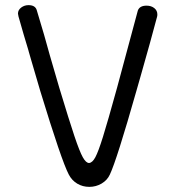

<svg xmlns="http://www.w3.org/2000/svg" viewBox="-20 -728 683 748"><path d="M248 -48Q220 -101 137 -373Q87 -543 91 -531Q74 -586 52 -664Q50 -672 50 -675Q50 -689 62.5 -698.5Q75 -708 91 -708Q117 -708 123 -689Q155 -584 174 -513L211 -386Q250 -257 270 -197.5Q290 -138 302.5 -115.5Q315 -93 327 -93Q340 -94 351.5 -115.5Q363 -137 381 -194.5Q399 -252 436 -386L517 -687Q524 -706 551 -706Q569 -706 581 -696.5Q593 -687 593 -672Q593 -666 592 -663Q568 -572 528 -432L512 -376Q435 -105 408 -48Q398 -26 376 -13Q354 0 328 0Q302 0 281 -12.5Q260 -25 248 -48Z"/></svg>

Font: Mali
Style: Regular
Weight: 400
Version: Version 1.000; ttfautohint (v1.6)